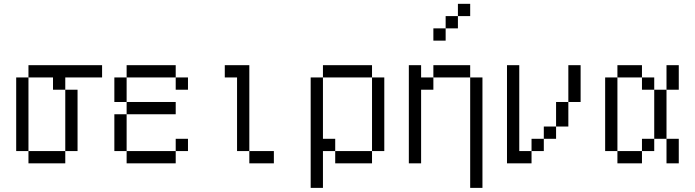

<svg xmlns="http://www.w3.org/2000/svg" viewBox="-20 -832 3540 978"><path d="M500 -437.5H312.5V-375H250V-437.5H125V-500H500ZM62.5 -437.5H125V-62.5H62.5ZM125 -62.5H312.5V0H125ZM312.5 -375H375V-62.5H312.5Z M875 -437.5H625V-500H875ZM562.5 -250H625V-62.5H562.5ZM562.5 -437.5H625V-312.5H562.5ZM625 -62.5H875V0H625ZM625 -312.5H875V-250H625ZM875 -125H937.5V-62.5H875ZM875 -437.5H937.5V-375H875Z M1250 -62.5H1187.5V-437.5H1125V-500H1250ZM1250 -62.5H1375V0H1250Z M1875 -437.5H1625V-500H1875ZM1562.5 -437.5H1625V-125H1687.5V-62.5H1625V125H1562.5ZM1687.5 -62.5H1875V0H1687.5ZM1875 -437.5H1937.5V-62.5H1875Z M2375 -750H2312.5V-812.5H2375ZM2062.5 -500H2125V-437.5H2187.5V-375H2125V0H2062.5ZM2187.5 -500H2375V-437.5H2187.5ZM2187.5 -687.5H2250V-625H2187.5ZM2250 -750H2312.5V-687.5H2250ZM2375 -437.5H2437.5V125H2375Z M2625 -62.5H2687.5V0H2562.5V-500H2625ZM2687.5 -125H2750V-62.5H2687.5ZM2750 -187.5H2812.5V-125H2750ZM2812.5 -312.5H2875V-187.5H2812.5ZM2875 -500H2937.5V-312.5H2875Z M3250 -437.5H3125V-500H3250ZM3062.5 -437.5H3125V-62.5H3062.5ZM3125 -62.5H3250V0H3125ZM3250 -125H3312.5V-62.5H3250ZM3250 -437.5H3312.5V-375H3250ZM3312.5 -375H3375V-125H3312.5ZM3375 -125H3437.5V0H3375ZM3375 -500H3437.5V-375H3375Z"/></svg>

Font: 寒蝉点阵体 16px
Style: Regular
Weight: 400
Designer: Designed by Warren2060
Foundry: ChillType
Version: Version 1.000